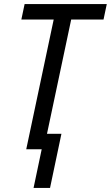

<svg xmlns="http://www.w3.org/2000/svg" viewBox="-20 -734 545 944"><path d="M145 190 185 0H109L244 -638H85L101 -714H505L489 -638H330L211 -76H282L226 190Z"/></svg>

Font: Noto Sans UI SemiCondensed
Style: Italic
Weight: 400
Width: 4
Italic angle: -12°
Designer: Monotype Design Team
Foundry: Monotype Imaging Inc.
Version: Version 1.901